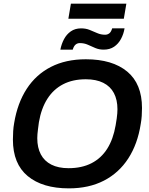

<svg xmlns="http://www.w3.org/2000/svg" viewBox="-20 -1024 822 1056"><path d="M359 12Q214 12 132.5 -55.5Q51 -123 51 -256Q51 -280 52.5 -303Q54 -326 58 -348Q76 -457 127 -535.5Q178 -614 260 -656Q342 -698 452 -698Q598 -698 679.5 -630.5Q761 -563 761 -430Q761 -408 759.5 -386Q758 -364 754 -342Q737 -232 685.5 -152.5Q634 -73 551.5 -30.5Q469 12 359 12ZM357 -99Q430 -99 483.5 -126.5Q537 -154 570 -206.5Q603 -259 616 -335Q620 -357 622 -372.5Q624 -388 625 -400Q626 -412 626 -423Q626 -475 606.5 -512Q587 -549 548 -568.5Q509 -588 452 -588Q380 -588 327 -560.5Q274 -533 240.5 -480.5Q207 -428 194 -352Q191 -330 189 -314Q187 -298 186 -286.5Q185 -275 185 -264Q185 -212 204.5 -175Q224 -138 262.5 -118.5Q301 -99 357 -99ZM312 -751Q318 -782 332 -808.5Q346 -835 369.5 -851.5Q393 -868 426 -868Q452 -868 473 -859.5Q494 -851 514.5 -842Q535 -833 558 -833Q571 -833 581 -840.5Q591 -848 597 -868H665Q660 -837 645.5 -810Q631 -783 607.5 -767Q584 -751 550 -751Q525 -751 504 -760Q483 -769 463 -778Q443 -787 419 -787Q406 -787 396 -779Q386 -771 380 -751ZM356 -921 370 -1004H675L661 -921Z"/></svg>

Font: Archivo Variable SemiBold
Style: Italic
Weight: 600
Italic angle: -10°
Designer: Hector Gatti
Foundry: Omnibus-Type
Version: Version 2.001